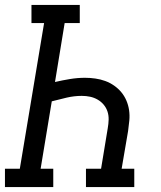

<svg xmlns="http://www.w3.org/2000/svg" viewBox="-30 -755 650 775"><path d="M-10 0V-74H50L148 -662H97V-735H292V-662H231L192 -424Q222 -431 252.5 -436Q283 -441 313 -441Q334 -441 355 -438Q376 -435 395 -428Q414 -421 430.5 -409.5Q447 -398 459.5 -383Q472 -368 480 -349.5Q488 -331 491 -310.5Q494 -290 492 -268.5Q490 -247 487 -226L461 -74H512V0H317V-74H378L405 -238Q408 -255 408.5 -272Q409 -289 404 -304.5Q399 -320 388.5 -332.5Q378 -345 364 -353Q350 -361 334 -364.5Q318 -368 300 -368Q270 -368 239.5 -361Q209 -354 179 -346L134 -74H185V0Z"/></svg>

Font: Iosevka Slab Extended Oblique
Style: Regular
Weight: 400
Width: 7
Italic angle: -9°
Monospace: yes
Designer: Belleve Invis
Foundry: Belleve Invis
Version: Version 11.1.0; ttfautohint (v1.8.3)